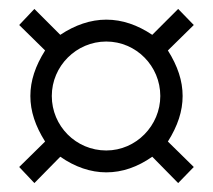

<svg xmlns="http://www.w3.org/2000/svg" viewBox="-20 -510 476 430"><path d="M414 -136 356 -193C378 -228 389 -261 389 -295C389 -329 378 -362 356 -397L414 -454L379 -490L321 -432C288 -454 254 -466 218 -466C183 -466 148 -454 115 -432L57 -490L23 -454L81 -397C59 -362 48 -329 48 -295C48 -261 59 -228 81 -193L23 -136L57 -100L115 -159C148 -136 183 -124 218 -124C254 -124 288 -136 321 -159L379 -100ZM218 -417C285 -417 339 -362 339 -295C339 -229 285 -173 218 -173C150 -173 96 -228 96 -295C96 -362 151 -417 218 -417Z"/></svg>

Font: linja pona
Style: Regular
Weight: 400
Foundry: jan Same & David A Roberts
Version: Version 4.9